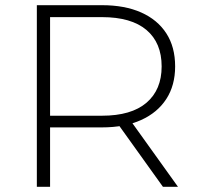

<svg xmlns="http://www.w3.org/2000/svg" viewBox="-20 -720 760 740"><path d="M122 0V-700H373Q461 -700 524 -672Q587 -644 621 -591.5Q655 -539 655 -464Q655 -391 621 -338.5Q587 -286 524 -257.5Q461 -229 373 -229H150L173 -253V0ZM608 0 426 -254H484L666 0ZM173 -250 150 -274H373Q486 -274 544.5 -324Q603 -374 603 -464Q603 -555 544.5 -604.5Q486 -654 373 -654H150L173 -679Z"/></svg>

Font: Modern
Style: Regular
Weight: 300
Designer: Julieta Ulanovsky
Foundry: Julieta Ulanovsky
Version: Version 8.000